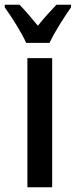

<svg xmlns="http://www.w3.org/2000/svg" viewBox="-56 -786 318 806"><path d="M242 -766H181C153 -737 134 -716 103 -678C75 -712 48 -744 26 -766H-36V-755C-5 -712 35 -648 54 -606H152C172 -650 214 -715 242 -755ZM163 0V-542H59V0Z"/></svg>

Font: Noto Sans Display Condensed Medium
Style: Regular
Weight: 500
Width: 3
Designer: Monotype Design Team
Foundry: Monotype Imaging Inc.
Version: Version 1.900